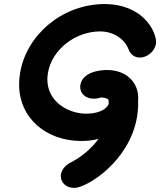

<svg xmlns="http://www.w3.org/2000/svg" viewBox="-20 -687 805 936"><path d="M376.6 0.3C403.5 0.3 428.6 -2.1 460.1 -9.7C426.4 37.1 376.9 78.5 324.9 105C301.9 116.4 281.9 136.6 277.3 162.3C276.8 165.5 276.5 168.8 276.5 172C276.5 202.2 301.2 229.1 342 229.1C402.3 229.1 609.4 102.1 647.6 -114.3C651.2 -135 653.4 -156.5 653.4 -179.1C653.4 -183.7 653.3 -188.3 653.1 -193.1C653.6 -198.4 653.9 -203.7 653.9 -208.9C653.9 -287.1 594.7 -345.7 501.4 -345.7C458.7 -345.7 382.4 -333.2 371.7 -272.7C371.1 -269.5 370.9 -266.2 370.9 -263C370.9 -232.8 395.5 -205.9 436.4 -205.9C460.2 -205.9 466 -211.7 474.6 -211.7C484.5 -211.7 509.8 -208.1 509.8 -195.6C509.8 -191.3 509 -187.6 510.1 -181.8C505.8 -165.4 478.5 -132.9 398.1 -132.9C317.1 -132.9 210.9 -188.3 210.9 -299.6C210.9 -310.2 211.9 -321.3 213.9 -333C234 -446.9 348.5 -533.8 467.6 -533.8C541.5 -533.8 591.4 -489.1 606.8 -446.2C613.6 -426.5 631.8 -406.4 661.7 -406.4C695.5 -406.4 733.3 -433.7 740.3 -473.2C740.7 -475.6 740.9 -478.4 740.9 -481.5C740.9 -532.8 679.6 -667.3 487.4 -667.3C280.5 -665.2 110.4 -515.8 78.4 -334.4C74.9 -314.2 73.2 -294.7 73.2 -275.9C73.2 -109.7 206.6 0.3 376.6 0.3Z"/></svg>

Font: TudorRose
Style: BoldOblique
Weight: 500
Version: Version 001.000